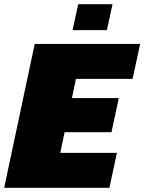

<svg xmlns="http://www.w3.org/2000/svg" viewBox="-25 -898 690 918"><path d="M-5 0 141 -688H645L609 -521H338L319 -429H543L508 -266H284L263 -167H534L498 0ZM322 -754 349 -878H513L486 -754Z"/></svg>

Font: Saira Black
Style: Italic
Weight: 900
Italic angle: -12°
Designer: Hector Gatti with collaboration of the Omnibus-Type team
Foundry: Omnibus-Type
Version: Version 1.100; ttfautohint (v1.8.3)